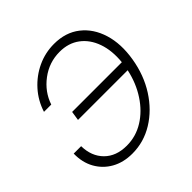

<svg xmlns="http://www.w3.org/2000/svg" viewBox="-152 -668 803 803"><g transform="rotate(-45 249.5 -266.5)"><path d="M187 11.7Q134.3 11.7 95 -10.5Q55.7 -32.7 33.9 -71.8Q12.2 -110.8 13.2 -162.1H57.1Q58.1 -101.6 94.7 -64.9Q131.3 -28.3 193.8 -28.3Q248 -28.3 294.2 -56.9Q340.3 -85.4 373 -135.5Q405.8 -185.5 419.4 -249H125.5L131.8 -290H425.8Q432.1 -353 415 -401.6Q397.9 -450.2 361.3 -477.5Q324.7 -504.9 272.5 -504.9Q210.4 -504.9 160.6 -467.5Q110.8 -430.2 91.8 -373.5H48.8Q64.9 -424.3 99.6 -462.9Q134.3 -501.5 180.7 -523.2Q227.1 -544.9 279.3 -544.9Q347.7 -544.9 394 -508.5Q440.4 -472.2 459.7 -409.2Q479 -346.2 465.8 -266.6Q452.6 -186.5 412.4 -123.5Q372.1 -60.5 313.5 -24.4Q254.9 11.7 187 11.7Z"/></g></svg>

Font: Inter Display Extra Light
Style: Italic
Weight: 200
Italic angle: -9.39999°
Designer: Rasmus Andersson
Foundry: rsms
Version: Version 4.000;git-4fc901f